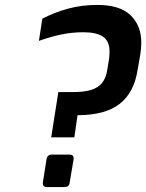

<svg xmlns="http://www.w3.org/2000/svg" viewBox="-20 -759 594 780"><path d="M188 -201 217 -385H279Q321 -385 349.5 -393.5Q378 -402 394.5 -422Q411 -442 416 -477L423 -519Q424 -528 424.5 -535.5Q425 -543 425 -550Q425 -592 398.5 -610Q372 -628 319 -628Q273 -628 229.5 -619Q186 -610 138 -593L152 -683Q201 -709 257 -724Q313 -739 375 -739Q467 -739 510.5 -697Q554 -655 554 -586Q554 -563 550 -538L539 -475Q525 -383 466 -337Q407 -291 295 -291L282 -201ZM170 1Q154 1 154 -14Q154 -15 154 -15.5Q154 -16 154 -17L169 -112Q172 -131 191 -131H262Q279 -131 279 -117Q279 -116 279 -114.5Q279 -113 279 -112L263 -17Q262 -7 256 -3Q250 1 241 1Z"/></svg>

Font: Exo Thin SemiBold
Style: Italic
Weight: 600
Italic angle: -9°
Version: Version 2.000